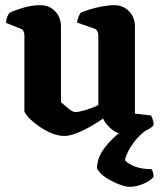

<svg xmlns="http://www.w3.org/2000/svg" viewBox="-20 -520 620 740"><path d="M228 4Q203 4 176.5 -7.5Q150 -19 126.5 -36Q103 -53 88.5 -69Q74 -85 74 -93V-383Q74 -392 70.5 -399.5Q67 -407 58 -410L3 -432Q4 -446 8.5 -456.5Q13 -467 17 -471Q33 -479 67.5 -489.5Q102 -500 135 -500Q170 -500 192.5 -476.5Q215 -453 215 -417V-126Q227 -116 243.5 -102Q260 -88 271 -88Q283 -88 310 -96Q337 -104 359 -115V-383Q359 -392 355.5 -399.5Q352 -407 343 -410L277 -433Q279 -447 283.5 -457Q288 -467 291 -471Q302 -476 324 -483Q346 -490 372 -495Q398 -500 420 -500Q455 -500 477.5 -476.5Q500 -453 500 -417V-82L562 -75Q565 -70 568.5 -60Q572 -50 572 -38Q566 -29 549.5 -20.5Q533 -12 512 -6Q491 0 474 0Q439 0 414.5 -18.5Q390 -37 377 -63Q359 -50 331.5 -34Q304 -18 276 -7Q248 4 228 4ZM478 200Q464 200 438 190Q412 180 387.5 164Q363 148 354 129Q354 88 382.5 50.5Q411 13 448 -14L542 -17Q517 1 499 24.5Q481 48 471.5 68.5Q462 89 462 98Q476 113 502 122.5Q528 132 564 132Q572 144 572 162Q558 178 531.5 189Q505 200 478 200Z"/></svg>

Font: Texturina 72pt ExtraBold
Style: Regular
Weight: 800
Designer: Guillermo Torres Carreño
Foundry: Omnibus-Type
Version: Version 1.002; ttfautohint (v1.8.3)